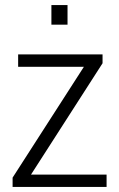

<svg xmlns="http://www.w3.org/2000/svg" viewBox="-20 -742 473 762"><path d="M30 0V-37L313 -477H52V-526H387V-491L103 -49H403V0ZM184 -644V-722H248V-644Z"/></svg>

Font: Archivo SemiCondensed ExtraLight
Style: Regular
Weight: 250
Width: 4
Designer: Hector Gatti
Foundry: Omnibus-Type
Version: Version 2.001